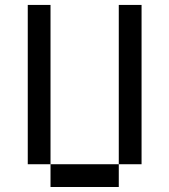

<svg xmlns="http://www.w3.org/2000/svg" viewBox="-20 -747 676 767"><path d="M90.9 -727.3V-90.9H181.8V-727.3ZM181.8 -90.9V0H454.5V-90.9ZM454.5 -727.3V-90.9H545.5V-727.3Z"/></svg>

Font: Departure Mono
Style: Regular
Weight: 400
Monospace: yes
Designer: Helena Zhang
Version: Version 1.500;Glyphs 3.3.1 (3343)